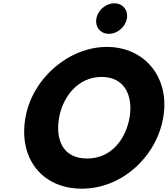

<svg xmlns="http://www.w3.org/2000/svg" viewBox="-20 -1123 1011 1158"><path d="M669.5 -1103C618.5 -1103 570.3 -1062 561.3 -1011C552.3 -960 586 -919 637 -919C688 -919 736.3 -960 745.3 -1011C754.3 -1062 720.5 -1103 669.5 -1103ZM336.3 -413C358 -536 447.7 -659 592.7 -659C738.7 -659 783 -536 761.3 -413C739.6 -290 655.9 -167 505.9 -167C351.9 -167 314.6 -290 336.3 -413ZM133.3 -413C90.8 -172 229.9 15 473.9 15C710.9 15 921.8 -172 964.3 -413C1006.8 -654 853.6 -840 624.6 -840C397.6 -840 175.8 -654 133.3 -413Z"/></svg>

Font: Hussar Wysoki
Style: Obl
Weight: 700
Foundry: Cannot Into Space Fonts
Version: Version 0.92